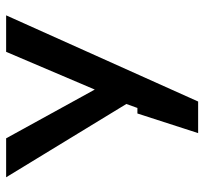

<svg xmlns="http://www.w3.org/2000/svg" viewBox="-40 -566 666 626"><g transform="rotate(-90 293.0 -253.0)"><path d="M28 -566 267 -174 254 -138H236L172 60H275L556 -566H437L314 -277L155 -566Z"/></g></svg>

Font: Crazy Punk
Style: Regular
Weight: 400
Version: Version 1